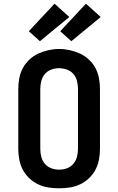

<svg xmlns="http://www.w3.org/2000/svg" viewBox="-20 -1011 640 1039"><path d="M300 8Q271 8 242 3.5Q213 -1 186.5 -13.5Q160 -26 138.5 -46.5Q117 -67 103.5 -92.5Q90 -118 84.5 -147Q79 -176 79 -205V-530Q79 -559 84.5 -588Q90 -617 103.5 -642.5Q117 -668 139 -688.5Q161 -709 187 -721Q213 -733 242 -739.5Q271 -746 300 -746Q329 -746 358 -739.5Q387 -733 413 -721Q439 -709 461 -688.5Q483 -668 496.5 -642.5Q510 -617 515.5 -588Q521 -559 521 -530V-205Q521 -176 515.5 -147Q510 -118 496.5 -92.5Q483 -67 461.5 -46.5Q440 -26 413.5 -13.5Q387 -1 358 3.5Q329 8 300 8ZM300 -93Q322 -93 342.5 -100.5Q363 -108 377 -124.5Q391 -141 396.5 -162.5Q402 -184 402 -205V-530Q402 -552 396.5 -573.5Q391 -595 377 -611Q363 -627 341.5 -634.5Q320 -642 299 -642Q277 -642 256.5 -634Q236 -626 222.5 -610Q209 -594 203.5 -572.5Q198 -551 198 -530V-205Q198 -184 203.5 -162.5Q209 -141 223 -124.5Q237 -108 257.5 -100.5Q278 -93 300 -93ZM366 -788 306 -842 445 -991 525 -919ZM196 -788 136 -842 275 -991 355 -919Z"/></svg>

Font: Iosevka Slab Extended
Style: Bold
Weight: 700
Width: 7
Monospace: yes
Designer: Belleve Invis
Foundry: Belleve Invis
Version: Version 11.1.0; ttfautohint (v1.8.3)